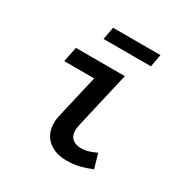

<svg xmlns="http://www.w3.org/2000/svg" viewBox="-157 -800 914 944"><g transform="rotate(30 300.0 -328.0)"><path d="M344 12Q280 12 240 -22.5Q200 -57 200 -120Q200 -133 202.5 -147.5Q205 -162 209 -177L262 -406H92L109 -491H387L313 -170Q312 -162 310.5 -155Q309 -148 309 -141Q309 -107 328 -91.5Q347 -76 377 -76Q398 -76 417.5 -82Q437 -88 462 -99L485 -19Q453 -5 420 3.5Q387 12 344 12ZM205 -597 218 -668H487L474 -597Z"/></g></svg>

Font: Source Code Pro SemiBold
Style: Italic
Weight: 600
Italic angle: -11°
Monospace: yes
Designer: Paul D. Hunt, Teo Tuominen
Foundry: Adobe Systems Incorporated
Version: Version 1.016;hotconv 1.0.116;makeotfexe 2.5.65601